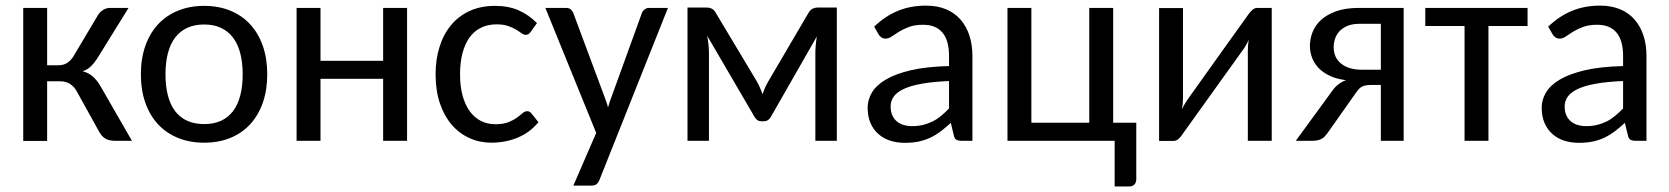

<svg xmlns="http://www.w3.org/2000/svg" viewBox="-20 -506 5998 690"><path d="M333.5 -454.1Q340.3 -463.9 351.3 -470.7Q362.3 -477.5 374.5 -477.5H441.9L329.1 -295.4Q317.9 -278.3 306.2 -267.1Q294.4 -255.9 277.3 -250Q299.3 -243.7 313.7 -231Q328.1 -218.3 340.3 -197.8L454.1 0H395Q371.6 0 359.1 -7.6Q346.7 -15.1 337.9 -29.8L255.9 -177.7Q235.8 -213.9 195.8 -213.9H149.4V0.5H63.5V-477.5H149.4V-271.5H189.5Q208 -271.5 220.9 -279.5Q233.9 -287.6 243.7 -303.2Z M486.3 0ZM713.9 -484.9Q766.1 -484.9 808.1 -467.5Q850.1 -450.2 879.4 -418.2Q908.7 -386.2 924.6 -340.8Q940.4 -295.4 940.4 -239.3Q940.4 -182.6 924.6 -137.2Q908.7 -91.8 879.4 -59.8Q850.1 -27.8 808.1 -10.5Q766.1 6.8 713.9 6.8Q661.6 6.8 619.4 -10.5Q577.1 -27.8 547.6 -59.8Q518.1 -91.8 502.2 -137.2Q486.3 -182.6 486.3 -239.3Q486.3 -295.4 502.2 -340.8Q518.1 -386.2 547.6 -418.2Q577.1 -450.2 619.4 -467.5Q661.6 -484.9 713.9 -484.9ZM713.9 -60.1Q748.5 -60.1 774.4 -72Q800.3 -84 817.6 -106.9Q835 -129.9 843.5 -163.1Q852.1 -196.3 852.1 -238.8Q852.1 -281.2 843.5 -314.5Q835 -347.7 817.6 -370.6Q800.3 -393.6 774.4 -405.8Q748.5 -418 713.9 -418Q678.7 -418 652.6 -405.8Q626.5 -393.6 609.1 -370.6Q591.8 -347.7 583.3 -314.5Q574.7 -281.2 574.7 -238.8Q574.7 -196.3 583.3 -163.1Q591.8 -129.9 609.1 -106.9Q626.5 -84 652.6 -72Q678.7 -60.1 713.9 -60.1Z M1442.9 -477.5V0H1356.9V-222.7H1131.8V0H1045.9V-477.5H1131.8V-287.6H1356.9V-477.5Z M1545.4 0ZM1887.2 -391.6Q1883.3 -386.2 1879.6 -383.5Q1876 -380.9 1869.1 -380.9Q1861.8 -380.9 1854 -386.7Q1846.2 -392.6 1834.5 -399.7Q1822.8 -406.7 1805.9 -412.6Q1789.1 -418.5 1764.6 -418.5Q1732.4 -418.5 1707.8 -406Q1683.1 -393.6 1666.7 -370.4Q1650.4 -347.2 1641.8 -314Q1633.3 -280.8 1633.3 -239.3Q1633.3 -196.3 1642.3 -162.8Q1651.4 -129.4 1668 -106.4Q1684.6 -83.5 1708 -71.5Q1731.4 -59.6 1760.7 -59.6Q1789.1 -59.6 1807.1 -66.9Q1825.2 -74.2 1837.4 -83Q1849.6 -91.8 1857.7 -99.1Q1865.7 -106.4 1874.5 -106.4Q1884.3 -106.4 1890.1 -98.1L1915 -66.9Q1899.4 -47.9 1880.4 -33.9Q1861.3 -20 1839.4 -11Q1817.4 -2 1793.7 2.4Q1770 6.8 1745.6 6.8Q1703.6 6.8 1667 -9.8Q1630.4 -26.4 1603.3 -57.9Q1576.2 -89.4 1560.8 -135Q1545.4 -180.7 1545.4 -239.3Q1545.4 -292.5 1559.6 -337.6Q1573.7 -382.8 1600.8 -415.5Q1627.9 -448.2 1667.7 -466.6Q1707.5 -484.9 1759.3 -484.9Q1808.1 -484.9 1844.7 -468.5Q1881.3 -452.1 1909.7 -422.9Z M1939.9 0ZM2134.3 140.6Q2130.4 150.4 2123.8 155.8Q2117.2 161.1 2104.5 161.1H2040.5L2122.6 -28.3L1939.9 -477.5H2014.2Q2025.4 -477.5 2031.2 -472.2Q2037.1 -466.8 2040 -460L2151.4 -161.1Q2155.3 -150.9 2158.9 -140.6Q2162.6 -130.4 2165 -120.1Q2168 -130.9 2171.6 -141.4Q2175.3 -151.9 2179.2 -162.1L2287.1 -460Q2290 -467.3 2296.9 -472.4Q2303.7 -477.5 2312 -477.5H2380.4Z M2700.2 -212.9Q2706.1 -202.6 2711.2 -190.9Q2716.3 -179.2 2720.7 -167.5Q2724.6 -179.7 2729.7 -191.4Q2734.9 -203.1 2740.7 -212.9L2885.7 -460Q2892.6 -471.2 2901.1 -475.1Q2909.7 -479 2918.5 -479H2987.3V0H2910.2V-314.9Q2910.2 -327.6 2911.6 -344.2Q2913.1 -360.8 2915.5 -375L2750.5 -86.4Q2746.6 -79.1 2740.2 -74.7Q2733.9 -70.3 2725.6 -70.3H2715.8Q2707.5 -70.3 2701.4 -74.7Q2695.3 -79.1 2691.4 -86.4L2521.5 -377.4Q2524.4 -362.8 2526.1 -345.7Q2527.8 -328.6 2527.8 -314.9V0H2450.7V-479H2520Q2528.8 -479 2537.4 -475.1Q2545.9 -471.2 2552.2 -460L2700.2 -212.9Z M3098.1 0ZM3436.5 0Q3423.8 0 3417 -3.9Q3410.2 -7.8 3407.7 -20L3397 -64.5Q3378.4 -47.4 3360.6 -33.9Q3342.8 -20.5 3323.2 -11.2Q3303.7 -2 3281.2 2.7Q3258.8 7.3 3231.9 7.3Q3204.1 7.3 3179.9 -0.2Q3155.8 -7.8 3137.5 -23.7Q3119.1 -39.6 3108.6 -63.2Q3098.1 -86.9 3098.1 -119.1Q3098.1 -147.5 3113.5 -173.6Q3128.9 -199.7 3163.6 -220.2Q3198.2 -240.7 3253.9 -253.7Q3309.6 -266.6 3390.6 -268.6V-305.2Q3390.6 -360.8 3366.9 -388.9Q3343.3 -417 3297.9 -417Q3267.6 -417 3246.8 -409.2Q3226.1 -401.4 3210.9 -392.1Q3195.8 -382.8 3184.8 -375Q3173.8 -367.2 3162.6 -367.2Q3153.8 -367.2 3147.5 -371.6Q3141.1 -376 3137.2 -382.8L3121.6 -410.2Q3161.1 -448.2 3206.8 -467Q3252.4 -485.8 3308.1 -485.8Q3348.1 -485.8 3379.4 -472.9Q3410.6 -460 3431.6 -436Q3452.6 -412.1 3463.6 -378.9Q3474.6 -345.7 3474.6 -305.2V0ZM3257.8 -52.7Q3279.3 -52.7 3297.4 -57.1Q3315.4 -61.5 3331.5 -69.6Q3347.7 -77.6 3362.1 -89.6Q3376.5 -101.6 3390.6 -116.2V-214.8Q3333.5 -212.4 3293.5 -205.3Q3253.4 -198.2 3228.3 -186.5Q3203.1 -174.8 3191.9 -158.9Q3180.7 -143.1 3180.7 -123.5Q3180.7 -105 3186.8 -91.6Q3192.9 -78.1 3203.1 -69.6Q3213.4 -61 3227.5 -56.9Q3241.7 -52.7 3257.8 -52.7Z M3600.6 -477.5H3686.5V-64.9H3894.5V-477.5H3980.5V-64.9H4063.5V137.7Q4063.5 150.4 4056.6 157.2Q4049.8 164.1 4038.6 164.1H3985.8V0H3600.6Z M4145.5 0.5V-477.1H4231.4V-154.8Q4231.4 -145.5 4230.5 -134.8Q4229.5 -124 4228 -113.3Q4231.9 -122.6 4236.6 -130.4Q4241.2 -138.2 4245.6 -145Q4246.1 -146 4256.1 -159.9Q4266.1 -173.8 4281.7 -195.8Q4297.4 -217.8 4317.4 -245.8Q4337.4 -273.9 4357.9 -302.7Q4406.2 -370.6 4467.8 -456.1Q4473.1 -463.9 4481 -470.7Q4488.8 -477.5 4498.5 -477.5H4550.3V0H4464.4V-322.3Q4464.4 -331.1 4465.1 -341.6Q4465.8 -352.1 4467.3 -362.8Q4463.4 -353.5 4459 -345.9Q4454.6 -338.4 4450.7 -332Q4449.7 -331.1 4439.9 -317.1Q4430.2 -303.2 4414.3 -281.2Q4398.4 -259.3 4378.4 -231.4Q4358.4 -203.6 4337.9 -174.8Q4289.6 -106.9 4228 -21.5Q4223.1 -13.7 4215.1 -6.6Q4207 0.5 4197.3 0.5Z M5024.4 0H4942.4V-200.7H4907.7Q4895 -200.7 4886.2 -198.7Q4877.4 -196.8 4871.3 -192.6Q4865.2 -188.5 4860.4 -182.6Q4855.5 -176.8 4850.6 -169.4L4751.5 -28.8Q4746.6 -22 4741.7 -16.6Q4736.8 -11.2 4730.5 -7.6Q4724.1 -3.9 4715.8 -2Q4707.5 0 4696.3 0H4636.7L4769 -181.2Q4788.6 -208 4817.4 -217.8Q4781.7 -222.2 4757.1 -234.4Q4732.4 -246.6 4717 -263.4Q4701.7 -280.3 4694.6 -300.3Q4687.5 -320.3 4687.5 -341.3Q4687.5 -366.2 4697 -390.6Q4706.5 -415 4727.5 -434.3Q4748.5 -453.6 4782 -465.6Q4815.4 -477.5 4862.8 -477.5H5024.4ZM4772.9 -336.9Q4772.9 -298.3 4800.3 -276.9Q4827.6 -255.4 4874.5 -255.4H4942.4V-420.4H4865.2Q4839.4 -420.4 4821.5 -412.6Q4803.7 -404.8 4793 -392.8Q4782.2 -380.9 4777.6 -366Q4772.9 -351.1 4772.9 -336.9Z M5102.1 -477.5H5469.7V-412.6H5329.1V0H5243.2V-412.6H5102.1Z M5520.5 0ZM5858.9 0Q5846.2 0 5839.4 -3.9Q5832.5 -7.8 5830.1 -20L5819.3 -64.5Q5800.8 -47.4 5783 -33.9Q5765.1 -20.5 5745.6 -11.2Q5726.1 -2 5703.6 2.7Q5681.2 7.3 5654.3 7.3Q5626.5 7.3 5602.3 -0.2Q5578.1 -7.8 5559.8 -23.7Q5541.5 -39.6 5531 -63.2Q5520.5 -86.9 5520.5 -119.1Q5520.5 -147.5 5535.9 -173.6Q5551.3 -199.7 5585.9 -220.2Q5620.6 -240.7 5676.3 -253.7Q5731.9 -266.6 5813 -268.6V-305.2Q5813 -360.8 5789.3 -388.9Q5765.6 -417 5720.2 -417Q5689.9 -417 5669.2 -409.2Q5648.4 -401.4 5633.3 -392.1Q5618.2 -382.8 5607.2 -375Q5596.2 -367.2 5585 -367.2Q5576.2 -367.2 5569.8 -371.6Q5563.5 -376 5559.6 -382.8L5543.9 -410.2Q5583.5 -448.2 5629.2 -467Q5674.8 -485.8 5730.5 -485.8Q5770.5 -485.8 5801.8 -472.9Q5833 -460 5854 -436Q5875 -412.1 5886 -378.9Q5897 -345.7 5897 -305.2V0ZM5680.2 -52.7Q5701.7 -52.7 5719.7 -57.1Q5737.8 -61.5 5753.9 -69.6Q5770 -77.6 5784.4 -89.6Q5798.8 -101.6 5813 -116.2V-214.8Q5755.9 -212.4 5715.8 -205.3Q5675.8 -198.2 5650.6 -186.5Q5625.5 -174.8 5614.3 -158.9Q5603 -143.1 5603 -123.5Q5603 -105 5609.1 -91.6Q5615.2 -78.1 5625.5 -69.6Q5635.7 -61 5649.9 -56.9Q5664.1 -52.7 5680.2 -52.7Z"/></svg>

Font: Carlito
Style: Regular
Weight: 400
Designer: Lukasz Dziedzic
Foundry: tyPoland Lukasz Dziedzic
Version: Version 1.103; Beta1; all basic design good, some composites